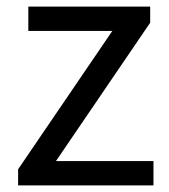

<svg xmlns="http://www.w3.org/2000/svg" viewBox="-20 -563 514 583"><path d="M35 0H446V-74H150L436 -494V-543H66V-469H321L35 -49Z"/></svg>

Font: Noto Sans CJK KR Regular
Style: Regular
Weight: 400
Designer: Ryoko NISHIZUKA (kana & ideographs); Paul D. Hunt (Latin, Greek & Cyrillic); Wenlong ZHANG (bopomofo); Sandoll Communica
Foundry: Adobe Systems Incorporated
Version: Version 1.004;PS 1.004;hotconv 1.0.82;makeotf.lib2.5.63406